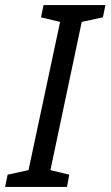

<svg xmlns="http://www.w3.org/2000/svg" viewBox="-51 -734 434 754"><path d="M-31 0H212L221 -48L147 -66L270 -648L353 -666L363 -714H120L110 -666L185 -648L61 -66L-21 -48Z"/></svg>

Font: Noto Sans SemiCondensed
Style: Italic
Weight: 400
Width: 4
Italic angle: -12°
Designer: Monotype Design Team
Foundry: Monotype Imaging Inc.
Version: Version 2.013